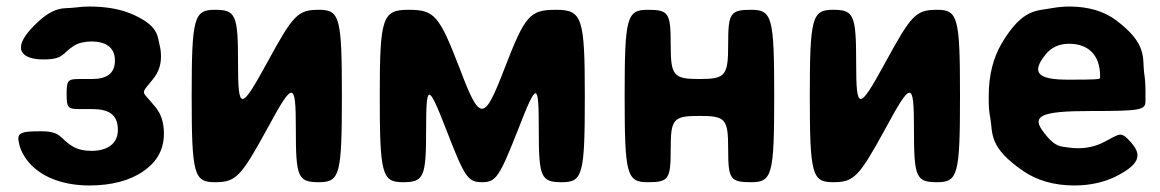

<svg xmlns="http://www.w3.org/2000/svg" viewBox="-20 -558 3553 588"><path d="M341 -160C341 -116 306 -96 261 -96C239 -96 218 -100 202 -110C161 -135 169 -156 105 -156C40 -156 30 -151 39 -116C42 -103 47 -92 53 -82C88 -23 162 10 254 10C321 10 378 -5 418 -33C454 -57 482 -93 482 -149C482 -183 473 -209 457 -229C413 -284 408 -265 448 -315C463 -333 473 -356 473 -384C473 -396 472 -408 469 -419C462 -448 466 -481 379 -517C344 -531 302 -538 254 -538C239 -538 225 -537 211 -535C175 -530 147 -544 81 -476C13 -406 48 -376 113 -376C177 -376 169 -395 207 -418C221 -427 241 -431 261 -431C303 -431 332 -413 332 -373C332 -332 306 -316 261 -316H223C188 -316 184 -312 184 -270C184 -228 188 -224 223 -224H261C311 -224 341 -209 341 -160Z M798 -366C717 -218 709 -218 709 -366C709 -513 702 -528 638 -528C574 -528 567 -504 567 -264C567 -24 574 0 638 0C702 0 717 -15 798 -163C878 -311 886 -311 886 -163C886 -15 892 0 957 0C1021 0 1027 -24 1027 -264C1027 -504 1021 -528 957 -528C892 -528 878 -513 798 -366Z M1388 -348C1325 -511 1311 -528 1231 -528C1151 -528 1143 -504 1143 -264C1143 -24 1150 0 1214 0C1278 0 1285 -15 1285 -160C1285 -304 1291 -304 1347 -160C1403 -15 1413 0 1456 0C1499 0 1509 -15 1567 -162C1624 -309 1630 -309 1630 -162C1630 -15 1636 0 1701 0C1765 0 1771 -24 1771 -264C1771 -504 1763 -528 1683 -528C1602 -528 1588 -511 1525 -348C1462 -184 1450 -184 1388 -348Z M2351 -264C2351 -504 2345 -528 2281 -528C2216 -528 2210 -518 2210 -422C2210 -326 2202 -316 2122 -316C2042 -316 2034 -326 2034 -422C2034 -518 2028 -528 1964 -528C1899 -528 1893 -504 1893 -264C1893 -24 1899 0 1964 0C2028 0 2034 -9 2034 -102C2034 -194 2042 -203 2122 -203C2202 -203 2210 -194 2210 -102C2210 -9 2216 0 2281 0C2345 0 2351 -24 2351 -264Z M2691 -366C2610 -218 2602 -218 2602 -366C2602 -513 2595 -528 2531 -528C2467 -528 2460 -504 2460 -264C2460 -24 2467 0 2531 0C2595 0 2610 -15 2691 -163C2771 -311 2779 -311 2779 -163C2779 -15 2785 0 2850 0C2914 0 2920 -24 2920 -264C2920 -504 2914 -528 2850 -528C2785 -528 2771 -513 2691 -366Z M3442 -124C3410 -159 3410 -147 3355 -120C3334 -110 3309 -104 3280 -104C3271 -104 3262 -105 3254 -106C3232 -110 3213 -104 3177 -152C3137 -203 3166 -218 3320 -218C3473 -218 3488 -221 3488 -248V-278C3488 -298 3487 -316 3484 -334C3478 -381 3495 -423 3398 -496C3362 -523 3314 -538 3255 -538C3236 -538 3218 -536 3201 -533C3156 -524 3112 -534 3047 -424C3022 -381 3008 -328 3008 -265V-246C3008 -228 3010 -211 3013 -195C3021 -150 3007 -107 3114 -34C3155 -6 3207 10 3270 10C3319 10 3360 0 3394 -16C3481 -59 3473 -89 3442 -124ZM3349 -326V-320C3349 -315 3340 -314 3251 -314C3162 -314 3135 -333 3182 -391C3198 -411 3221 -424 3254 -424C3315 -424 3349 -387 3349 -326Z"/></svg>

Font: Asimov Print
Style: A
Weight: 500
Designer: Google
Version: Version 2.000980: 2014